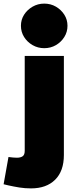

<svg xmlns="http://www.w3.org/2000/svg" viewBox="-90 -835 419 1064"><path d="M82 209Q48 209 17 204Q-14 199 -45 192L-70 186L-43 35L-35 36Q-27 37 -17 38Q-7 39 4 39Q24 39 35.5 31Q47 23 47 1V-525H264V24Q264 113 215.5 161Q167 209 82 209ZM155 -568Q120 -568 90.5 -585Q61 -602 43.5 -630Q26 -658 26 -692Q26 -726 43.5 -753.5Q61 -781 90.5 -798Q120 -815 155 -815Q191 -815 220 -798Q249 -781 266.5 -753.5Q284 -726 284 -692Q284 -658 266.5 -630Q249 -602 220 -585Q191 -568 155 -568Z"/></svg>

Font: REM Black
Style: Regular
Weight: 900
Designer: Octavio Pardo
Foundry: Ashler Design
Version: Version 1.005;gftools[0.9.28]